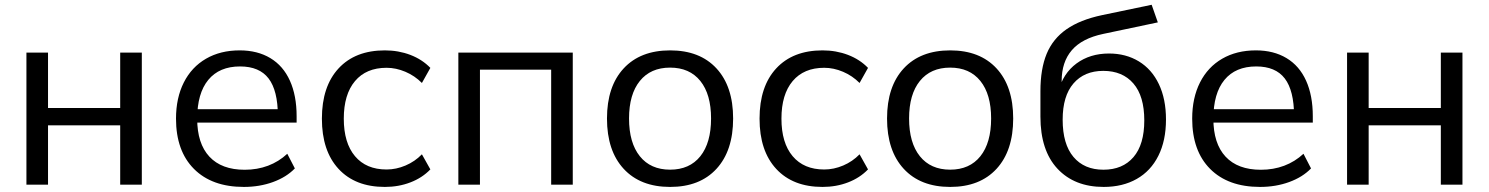

<svg xmlns="http://www.w3.org/2000/svg" viewBox="-20 -754 6080 784"><path d="M87.9 -539.1H176.1V-312.9H470.8V-539.1H559.1V0H470.8V-242.3H176.1V0H87.9Z M698.7 -269.5Q698.7 -354.2 730.6 -417.3Q762.5 -480.3 821.3 -514.3Q880.1 -548.3 958.7 -548.3Q1031.4 -548.3 1083.9 -516.7Q1136.5 -485.1 1163.8 -424.5Q1191.2 -363.9 1191.2 -279.3V-253.4H766.5V-308.1H1133.1L1114.7 -281.1Q1114.4 -384.3 1076.8 -433.5Q1039.2 -482.7 960.3 -482.7Q875.6 -482.7 830.4 -427.7Q785.2 -372.7 785.2 -268.9Q785.2 -168 835 -114.4Q884.9 -60.8 979.2 -60.8Q1030.4 -60.8 1074.5 -77.3Q1118.5 -93.9 1153.1 -126.1L1184 -66.3Q1149.8 -30.8 1094.9 -10.7Q1040 9.3 975.8 9.3Q845.3 9.3 772 -64.3Q698.7 -137.9 698.7 -269.5Z M1294.4 -269.5Q1294.4 -401.1 1362.5 -474.7Q1430.5 -548.3 1551.5 -548.3Q1607.3 -548.3 1655.7 -529.8Q1704.1 -511.2 1737.3 -476.8L1702.8 -415.2Q1673.7 -444.6 1635.4 -460.9Q1597 -477.2 1558.5 -477.2Q1475.3 -477.2 1429.6 -422.9Q1383.8 -368.5 1383.8 -269.5Q1383.8 -170.5 1429.6 -116.2Q1475.3 -61.9 1558.5 -61.9Q1597.7 -61.9 1636 -78.2Q1674.3 -94.5 1702.8 -123.9L1737.3 -62.3Q1704.1 -27.8 1655.9 -9.3Q1607.7 9.3 1551.5 9.3Q1430.5 9.3 1362.5 -64.3Q1294.4 -137.9 1294.4 -269.5Z M1851.6 -539.1H2318.8V0H2230.6V-469.4H1939.8V0H1851.6Z M2458.5 -270.1Q2458.5 -401.1 2526.7 -474.7Q2594.9 -548.3 2716.4 -548.3Q2837.6 -548.3 2905.6 -474.7Q2973.6 -401.1 2973.6 -270.1Q2973.6 -138.5 2905.6 -64.6Q2837.6 9.3 2716.4 9.3Q2594.9 9.3 2526.7 -64.6Q2458.5 -138.5 2458.5 -270.1ZM2883.5 -270.3Q2883.5 -368.9 2839.7 -423.4Q2795.8 -477.9 2716.2 -477.9Q2636.7 -477.9 2592.7 -423.4Q2548.6 -368.9 2548.6 -270.3Q2548.6 -170.8 2592.7 -116Q2636.7 -61.2 2716.2 -61.2Q2795.8 -61.2 2839.7 -116Q2883.5 -170.8 2883.5 -270.3Z M3081.5 -269.5Q3081.5 -401.1 3149.6 -474.7Q3217.7 -548.3 3338.6 -548.3Q3394.4 -548.3 3442.8 -529.8Q3491.2 -511.2 3524.4 -476.8L3489.9 -415.2Q3460.8 -444.6 3422.5 -460.9Q3384.2 -477.2 3345.6 -477.2Q3262.5 -477.2 3216.7 -422.9Q3170.9 -368.5 3170.9 -269.5Q3170.9 -170.5 3216.7 -116.2Q3262.5 -61.9 3345.6 -61.9Q3384.8 -61.9 3423.1 -78.2Q3461.4 -94.5 3489.9 -123.9L3524.4 -62.3Q3491.2 -27.8 3443 -9.3Q3394.8 9.3 3338.6 9.3Q3217.7 9.3 3149.6 -64.3Q3081.5 -137.9 3081.5 -269.5Z M3602.1 -270.1Q3602.1 -401.1 3670.3 -474.7Q3738.5 -548.3 3860 -548.3Q3981.1 -548.3 4049.2 -474.7Q4117.2 -401.1 4117.2 -270.1Q4117.2 -138.5 4049.2 -64.6Q3981.1 9.3 3860 9.3Q3738.5 9.3 3670.3 -64.6Q3602.1 -138.5 3602.1 -270.1ZM4027.1 -270.3Q4027.1 -368.9 3983.2 -423.4Q3939.3 -477.9 3859.8 -477.9Q3780.3 -477.9 3736.2 -423.4Q3692.1 -368.9 3692.1 -270.3Q3692.1 -170.8 3736.2 -116Q3780.3 -61.2 3859.8 -61.2Q3939.3 -61.2 3983.2 -116Q4027.1 -170.8 4027.1 -270.3Z M4228.4 -277.8V-381.7Q4228.4 -472.5 4253.8 -534.1Q4279.2 -595.6 4334.7 -634.4Q4390.1 -673.2 4480.5 -692.3L4682.6 -734.5L4707.8 -662.6L4484.7 -615.5Q4398.1 -597.3 4356.6 -549Q4315.1 -500.7 4315.1 -423V-381.6H4302.1Q4320.7 -454.2 4375.8 -494.9Q4430.9 -535.5 4508.3 -535.5Q4577.4 -535.5 4630.2 -503.4Q4683.1 -471.3 4712.1 -410.4Q4741.1 -349.5 4741.1 -266Q4741.1 -179.9 4710 -117.9Q4679 -55.8 4621.6 -23.3Q4564.3 9.3 4486.6 9.3Q4367.4 9.3 4297.9 -65.2Q4228.4 -139.8 4228.4 -277.8ZM4652.5 -262.3Q4652.5 -361.5 4608.1 -413Q4563.7 -464.6 4485 -464.6Q4407.6 -464.6 4363.4 -413.3Q4319.2 -362.1 4319.2 -265.4Q4319.2 -165.4 4363.3 -113.2Q4407.3 -61 4485.7 -61Q4564.1 -61 4608.3 -112.4Q4652.5 -163.8 4652.5 -262.3Z M4848.1 -269.5Q4848.1 -354.2 4880 -417.3Q4911.9 -480.3 4970.7 -514.3Q5029.5 -548.3 5108.2 -548.3Q5180.8 -548.3 5233.3 -516.7Q5285.9 -485.1 5313.2 -424.5Q5340.6 -363.9 5340.6 -279.3V-253.4H4915.9V-308.1H5282.5L5264.2 -281.1Q5263.8 -384.3 5226.2 -433.5Q5188.6 -482.7 5109.7 -482.7Q5025 -482.7 4979.8 -427.7Q4934.6 -372.7 4934.6 -268.9Q4934.6 -168 4984.4 -114.4Q5034.3 -60.8 5128.7 -60.8Q5179.8 -60.8 5223.9 -77.3Q5267.9 -93.9 5302.5 -126.1L5333.4 -66.3Q5299.2 -30.8 5244.3 -10.7Q5189.5 9.3 5125.2 9.3Q4994.8 9.3 4921.4 -64.3Q4848.1 -137.9 4848.1 -269.5Z M5480.5 -539.1H5568.7V-312.9H5863.4V-539.1H5951.7V0H5863.4V-242.3H5568.7V0H5480.5Z"/></svg>

Font: Min Sans VF VF
Style: Regular
Weight: 400
Designer: Jinseong-Kim, NotoSansCJK, Nunito
Foundry: Jinseong-Kim
Version: Version 1.420;Glyphs 3.1.2 (3151)